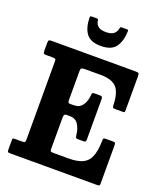

<svg xmlns="http://www.w3.org/2000/svg" viewBox="-173 -1090 1018 1201"><g transform="rotate(20 336.0 -489.5)"><path d="M83.5 -655H42Q28 -655 24.8 -659.5Q21.5 -664 21.5 -677.5V-729Q21.5 -743.5 26 -746.8Q30.5 -750 44 -750H602.5Q618.5 -750 622.5 -745.8Q626.5 -741.5 626.5 -726V-504.5Q626.5 -491.5 625 -488.2Q623.5 -485 610 -485H560Q549 -485 546.5 -490Q544 -495 544 -504.5Q541.5 -588.5 509.8 -621.8Q478 -655 404 -655H297Q283 -655 277.2 -651.2Q271.5 -647.5 271.5 -632.5V-444.5Q271.5 -430 274 -424.5Q276.5 -419 284.5 -419H311.5Q348.5 -419 368 -446.2Q387.5 -473.5 390.5 -513Q391 -524 394 -528.5Q397 -533 406 -533H442Q454 -533 457.8 -529.2Q461.5 -525.5 461.5 -513.5V-248.5Q461.5 -236 458.5 -232Q455.5 -228 443 -228H408Q398 -228 394.5 -232.8Q391 -237.5 390 -249.5Q386.5 -288.5 368.2 -317.5Q350 -346.5 312 -346.5H289Q279 -346.5 275.2 -341Q271.5 -335.5 271.5 -321V-116Q271.5 -100.5 276 -97.8Q280.5 -95 296 -95H394Q452.5 -95 487 -111Q521.5 -127 537 -164.8Q552.5 -202.5 554 -267.5Q554 -282 556.5 -286Q559 -290 572.5 -290H617Q630 -290 633.2 -286.8Q636.5 -283.5 636.5 -270V-18.5Q636.5 -5.5 633.5 -2.8Q630.5 0 617.5 0H44Q31 0 26.2 -2Q21.5 -4 21.5 -18V-80Q21.5 -91.5 25 -93.2Q28.5 -95 39.5 -95H82Q99.5 -95 103 -98.5Q106.5 -102 106.5 -119.5V-635Q106.5 -649.5 102.2 -652.2Q98 -655 83.5 -655ZM342.5 -825Q272.5 -825 244.8 -863.8Q217 -902.5 216 -969.5Q216 -979 227.5 -979H262Q270 -979 271 -971Q273.5 -946.5 289.8 -932Q306 -917.5 342.5 -917.5Q377 -917.5 393.5 -930.5Q410 -943.5 414.5 -964.5Q416.5 -971.5 417.2 -975.2Q418 -979 427 -979H460.5Q468.5 -979 469.8 -976.8Q471 -974.5 470.5 -967Q468.5 -901.5 440 -863.2Q411.5 -825 342.5 -825Z"/></g></svg>

Font: Besley* Narrow
Style: Bold
Weight: 700
Width: 4
Designer: Owen Earl
Foundry: indestructible type*
Version: Version 3.000; ttfautohint (v1.8.3)